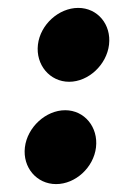

<svg xmlns="http://www.w3.org/2000/svg" viewBox="-20 -627 297 486"><path d="M122 -161C171 -161 217 -203 223 -254C229 -305 194 -348 145 -348C96 -348 49 -305 43 -254C37 -203 73 -161 122 -161ZM155 -420C204 -420 250 -463 256 -514C262 -565 227 -607 178 -607C129 -607 82 -565 76 -514C70 -463 106 -420 155 -420Z"/></svg>

Font: Ny Stormning
Style: HfKr
Weight: 700
Designer: Robert Jablonski, Mew Too
Foundry: Cannot Into Space Fonts
Version: Version 0.90